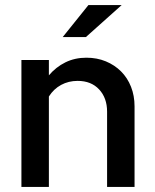

<svg xmlns="http://www.w3.org/2000/svg" viewBox="-20 -742 616 762"><path d="M65 0ZM65 0V-504H174V-443Q202 -476 239.5 -494.5Q277 -513 323 -513Q365 -513 400 -498.5Q435 -484 460.5 -458.5Q486 -433 500 -397.5Q514 -362 514 -320V0H405V-299Q405 -353 373.5 -387Q342 -421 288 -421Q252 -421 222.5 -405Q193 -389 174 -359V0ZM331 -722H463L321 -595H229Z"/></svg>

Font: Rosa Sans Medium
Style: Regular
Weight: 500
Designer: Pentagram / MCKL
Foundry: Pentagram / MCKL
Version: Version 1.005;September 16, 2019;FontCreator 11.5.0.2425 64-